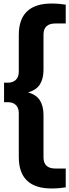

<svg xmlns="http://www.w3.org/2000/svg" viewBox="-20 -838 392 1088"><path d="M272.5 230Q86.5 230 86.5 51.5V-196.5Q86.5 -226.5 70 -242.8Q53.5 -259 24.5 -259H3V-369.5H24.5Q53.5 -369.5 70 -385.8Q86.5 -402 86.5 -432.5V-639.5Q86.5 -818 272.5 -818Q295.5 -818 315.5 -816.2Q335.5 -814.5 352.5 -811.5V-705H294.5Q226.5 -705 226.5 -642V-442.5Q226.5 -392.5 206.5 -360.2Q186.5 -328 139.5 -314.5Q186.5 -301 206.5 -268.5Q226.5 -236 226.5 -186.5V54Q226.5 117 294.5 117H352.5V223.5Q335.5 226.5 315.5 228.2Q295.5 230 272.5 230Z"/></svg>

Font: Encode Sans Condensed
Style: Bold
Weight: 700
Width: 3
Designer: Multiple Designers
Foundry: Impallari Type
Version: Version 3.000; ttfautohint (v1.8.3) -l 8 -r 50 -G 200 -x 14 